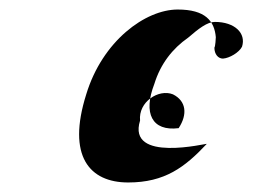

<svg xmlns="http://www.w3.org/2000/svg" viewBox="-20 -430 530 403"><path d="M161 -232C120 -102 168 -47 249 -47C326 -47 368 -79 414 -128C416 -130 246 -87 274 -177C270 -216 313 -244 343 -232C371 -218 374 -190 355 -161C299 -154 280 -192 304 -254C317 -296 342 -328 375 -351C397 -370 415 -384 431 -384C473 -384 497 -360 488 -332C482 -320 462 -308 448 -307C438 -307 430 -316 430 -330C432 -332 433 -350 433 -352C430 -386 411 -410 353 -410C285 -410 195 -344 161 -232Z"/></svg>

Font: Zinc
Style: Obl
Weight: 400
Version: Version 1